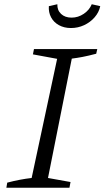

<svg xmlns="http://www.w3.org/2000/svg" viewBox="-20 -884 492 904"><path d="M10 0 14 -24Q44 -32 73 -37.5Q102 -43 129 -46L249 -607L135 -628L140 -653H438L433 -631Q395 -621 368.5 -616Q342 -611 318 -608L206 -46L312 -27L307 0ZM314 -752Q282 -752 257.5 -765.5Q233 -779 220.5 -802.5Q208 -826 210 -855L250 -864Q249 -836 267.5 -818.5Q286 -801 317 -801Q348 -801 374.5 -819Q401 -837 412 -864L452 -855Q446 -826 425.5 -802.5Q405 -779 376 -765.5Q347 -752 314 -752Z"/></svg>

Font: Piazzolla Thin Light
Style: Italic
Weight: 300
Italic angle: -11.3°
Version: Version 2.005